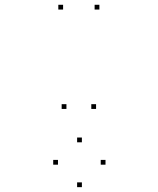

<svg xmlns="http://www.w3.org/2000/svg" viewBox="-20 -760 660 804"><path d="M396.2 -720V-740H376.2V-720ZM244.2 -720V-740H224.2V-720ZM258.2 -303.8V-323.8H238.2V-303.8ZM382.3 -303.8V-323.8H362.3V-303.8ZM421.8 -70.4V-90.4H401.8V-70.4ZM322.9 -164.1V-184.1H302.9V-164.1ZM222.8 -70.4V-90.4H202.8V-70.4ZM322.9 23.7V3.7H302.9V23.7Z"/></svg>

Font: Monaspace Krypton Dots Var
Style: Regular
Weight: 400
Designer: Riley Cran and the Lettermatic Team
Version: Version 1.100 (Monaspace Krypton Dots)